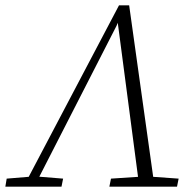

<svg xmlns="http://www.w3.org/2000/svg" viewBox="-50 -698 734 718"><path d="M-30 0 -25 -30 72 -38H87L186 -30L180 0ZM38 0 395 -678H433L528 0H471L388 -631H398L386 -602L78 0ZM359 0 365 -30 486 -38H505L618 -30L612 0Z"/></svg>

Font: Source Serif 4 18pt Light
Style: Italic
Weight: 300
Italic angle: -12°
Designer: Frank Grießhammer
Foundry: Adobe Systems Incorporated
Version: Version 4.004;hotconv 1.0.116;makeotfexe 2.5.65601